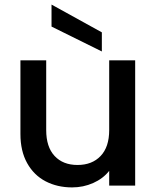

<svg xmlns="http://www.w3.org/2000/svg" viewBox="-20 -816 689 844"><path d="M69.8 -227.1V-550.8H183.1V-244.1Q183.1 -169.9 220 -130.4Q256.8 -90.8 320.8 -90.8Q384.8 -90.8 422.4 -130.4Q460 -169.9 460 -244.1V-550.8H574.2V0H460V-64.9Q433.1 -30.8 389.6 -11.5Q346.2 7.8 296.9 7.8Q231.9 7.8 180.4 -19Q128.9 -45.9 99.4 -98.9Q69.8 -151.9 69.8 -227.1ZM206.5 -699.2V-795.9L427.7 -673.8V-589.8Z"/></svg>

Font: Poppins Medium
Style: Regular
Weight: 500
Designer: Ninad Kale (Devanagari), Jonny Pinhorn (Latin)
Foundry: Indian Type Foundry
Version: 4.004